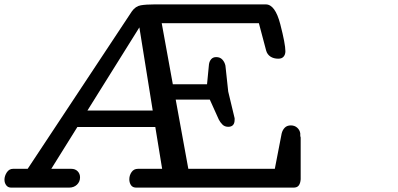

<svg xmlns="http://www.w3.org/2000/svg" viewBox="-58 -857 1818 877"><path d="M-37.6 -36.1Q-37.6 -53.2 -26.9 -69.6Q-16.1 -85.9 1.5 -85.9H68.4L544.4 -805.2Q561 -828.6 585.2 -832.8Q609.4 -836.9 647.5 -836.9H652.3H1156.2Q1198.7 -836.9 1222.2 -746.6Q1245.6 -656.2 1245.6 -623Q1245.6 -607.9 1237.5 -598.4Q1229.5 -588.9 1213.4 -588.9Q1191.9 -588.9 1177.2 -598.6Q1162.6 -608.4 1157.7 -626L1124.5 -751H680.7L731.4 -472.2H887.7L896.5 -563Q898.4 -577.1 906.7 -586.7Q915 -596.2 929.7 -596.2Q947.3 -596.2 957.8 -584.7Q968.3 -573.2 971.7 -557.1L984.4 -439L1013.7 -316.9V-310.1Q1013.7 -293.9 1006.3 -285.9Q999 -277.8 984.4 -277.8Q968.3 -277.8 958 -288.1Q947.8 -298.3 941.4 -311L900.4 -401.9H744.6L802.2 -85.9H1197.3L1228.5 -247.1Q1232.4 -263.2 1242.7 -273.7Q1252.9 -284.2 1270.5 -284.2Q1287.6 -284.2 1299.3 -273.9Q1311 -263.7 1313.5 -248V-238.3Q1313.5 -236.3 1314 -233.9Q1314.5 -231.4 1315.4 -229V-38.1Q1314 -19.5 1306.6 -9.8Q1299.3 0 1282.7 0H564.5Q547.9 0 540.3 -11.2Q532.7 -22.5 532.7 -38.1Q532.7 -56.2 543 -71Q553.2 -85.9 572.3 -85.9H682.6L651.4 -276.9H295.4L176.3 -85.9H267.6Q285.6 -85.9 296.6 -74.7Q307.6 -63.5 307.6 -46.9Q307.6 -26.9 293.5 -13.4Q279.3 0 257.3 0H-6.3Q-21.5 0 -29.5 -10.7Q-37.6 -21.5 -37.6 -36.1ZM341.3 -352.1H639.6L578.6 -731.9Z"/></svg>

Font: Cutive
Style: Regular
Weight: 400
Designer: Vernon Adams
Version: Version 1.002